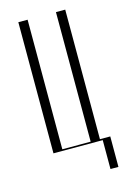

<svg xmlns="http://www.w3.org/2000/svg" viewBox="-98 -543 459 700"><g transform="rotate(-15 131.5 -193.0)"><path d="M44 0V-495H79V-6H186V-495H221V-6H260V109H230V0Z"/></g></svg>

Font: Moniqa ExtLt Narrow Display
Style: Regular
Weight: 200
Width: 4
Designer: Rajesh Rajput
Foundry: Rajesh Rajput
Version: Version 1.000